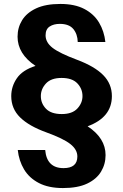

<svg xmlns="http://www.w3.org/2000/svg" viewBox="-20 -753 623 973"><path d="M299 200Q226 200 177 174.5Q128 149 102 105.5Q76 62 70 7H209Q217 99 302 99Q372 99 372 40Q372 5 336.5 -23Q301 -51 214 -82.5Q127 -114 82 -158Q37 -202 37 -266Q37 -315 65.5 -356.5Q94 -398 160 -419Q69 -480 69 -567Q69 -613 92 -650.5Q115 -688 163 -710.5Q211 -733 286 -733Q359 -733 407.5 -707.5Q456 -682 482 -638.5Q508 -595 514 -540H374Q373 -580 351.5 -606Q330 -632 283 -632Q252 -632 231.5 -618.5Q211 -605 211 -574Q211 -538 246.5 -510.5Q282 -483 370.5 -450Q459 -417 503 -372.5Q547 -328 547 -266Q547 -158 424 -113Q515 -53 515 33Q515 79 492 117Q469 155 421.5 177.5Q374 200 299 200ZM293 -175Q346 -175 372 -203Q398 -231 398 -266Q398 -303 372 -330.5Q346 -358 292 -358Q239 -358 213 -330Q187 -302 187 -266Q187 -229 213 -202Q239 -175 293 -175Z"/></svg>

Font: Ulagadi Sans SemiBold
Style: Regular
Weight: 600
Designer: Ninad Kale (Devanagari), Jonny Pinhorn (Latin)
Foundry: Indian Type Foundry
Version: Version 3.01;March 29, 2020;FontCreator 12.0.0.2522 64-bit; 